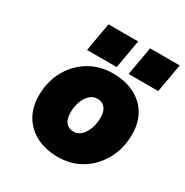

<svg xmlns="http://www.w3.org/2000/svg" viewBox="-172 -875 994 1032"><g transform="rotate(30 324.5 -359.0)"><path d="M465 -736H649L618 -559H434ZM207 -736H391L360 -559H176ZM74 -217Q74 -305 111.5 -373Q149 -441 214 -480.5Q279 -520 361 -520Q436 -520 493 -492Q550 -464 581.5 -411.5Q613 -359 613 -287Q613 -200 575.5 -131Q538 -62 473.5 -22Q409 18 327 18Q251 18 194 -11Q137 -40 105.5 -93Q74 -146 74 -217ZM421 -281Q421 -319 404 -339.5Q387 -360 356 -360Q318 -360 292.5 -320.5Q267 -281 267 -222Q267 -184 284 -163Q301 -142 332 -142Q370 -142 395.5 -182.5Q421 -223 421 -281Z"/></g></svg>

Font: Overused Grotesk Black
Style: Italic
Weight: 900
Italic angle: -10°
Version: Version 0.003